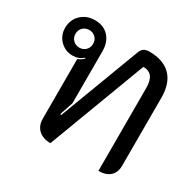

<svg xmlns="http://www.w3.org/2000/svg" viewBox="-135 -741 912 897"><g transform="rotate(30 321.5 -292.0)"><path d="M152 -72V-394Q173 -403 184 -415L181 -418Q158 -397 124 -397Q85 -397 57.5 -424.5Q30 -452 30 -492Q30 -536 59.5 -564.5Q89 -593 134 -593Q181 -593 208.5 -563.5Q236 -534 236 -484V-204L212 -132L218 -130L382 -565Q393 -593 426 -593Q503 -593 543 -552.5Q583 -512 583 -434V-67Q583 -31 561 -11Q539 9 499 9V-437Q499 -478 484 -497.5Q469 -517 438 -517L240 9Q199 9 175.5 -13Q152 -35 152 -72ZM181 -492Q181 -513 167.5 -526.5Q154 -540 134 -540Q113 -540 99.5 -526.5Q86 -513 86 -492Q86 -472 99.5 -458.5Q113 -445 134 -445Q154 -445 167.5 -458.5Q181 -472 181 -492Z"/></g></svg>

Font: K2D
Style: Regular
Weight: 400
Version: Version 1.000; ttfautohint (v1.6)